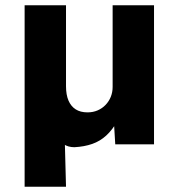

<svg xmlns="http://www.w3.org/2000/svg" viewBox="-20 -551 679 733"><path d="M74 162V-531H232V-222Q232 -189 241.5 -167Q251 -145 269 -133.5Q287 -122 314 -122Q335 -122 352.5 -129.5Q370 -137 383 -150.5Q396 -164 403 -181.5Q410 -199 410 -219V-531H568V0H420L414 -100L429 -90Q409 -55 385.5 -33.5Q362 -12 332 -1.5Q302 9 264 11Q252 11 241.5 8Q231 5 223.5 -0.5Q216 -6 212 -13L226 -66L232 162Z"/></svg>

Font: Mach
Style: Bold
Weight: 700
Version: Version 1.002